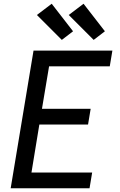

<svg xmlns="http://www.w3.org/2000/svg" viewBox="-20 -1005 640 1025"><path d="M37 0 159 -735H580L566 -651H242L204 -424H464L450 -340H190L148 -84H472L458 0ZM480 -792 347 -925 426 -985 540 -838ZM310 -792 177 -925 256 -985 370 -838Z"/></svg>

Font: Iosevka Curly Medium Extended
Style: Italic
Weight: 500
Width: 7
Italic angle: -9°
Monospace: yes
Designer: Belleve Invis
Foundry: Belleve Invis
Version: Version 11.1.0; ttfautohint (v1.8.3)